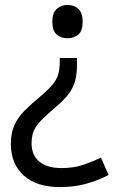

<svg xmlns="http://www.w3.org/2000/svg" viewBox="-20 -566 474 778"><path d="M292 -304Q292 -267 284.5 -239Q277 -211 259 -186.5Q241 -162 208 -134Q170 -102 148 -79.5Q126 -57 117 -36Q108 -15 108 15Q108 63 139.5 89Q171 115 229 115Q279 115 317 102Q355 89 389 73L420 143Q380 164 331.5 178Q283 192 223 192Q128 192 76 145Q24 98 24 17Q24 -28 38.5 -59.5Q53 -91 79.5 -117.5Q106 -144 142 -174Q176 -203 193 -223.5Q210 -244 216 -265Q222 -286 222 -314V-331H292ZM315 -478Q315 -441 297.5 -426Q280 -411 253 -411Q228 -411 210 -426Q192 -441 192 -478Q192 -514 210 -530Q228 -546 253 -546Q280 -546 297.5 -530Q315 -514 315 -478Z"/></svg>

Font: Noto Sans Symbols 2
Style: Regular
Weight: 400
Designer: Monotype Design Team
Foundry: Monotype Imaging Inc.
Version: Version 2.008; ttfautohint (v1.8.4.7-5d5b)